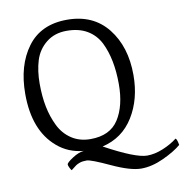

<svg xmlns="http://www.w3.org/2000/svg" viewBox="-92 -802 1014 1045"><g transform="rotate(-10 415.0 -279.0)"><path d="M418 0Q585 91 649 91Q691 91 737 72Q783 53 816 27Q824 29 830 64Q794 95 729 125Q664 155 605 155Q546 155 444 107.5Q342 60 319 60Q296 60 281.5 65Q267 70 258.5 76Q250 82 230 98Q226 94 220 82Q214 70 214 64Q214 54 249.5 31Q285 8 313 6Q228 -2 168 -54Q53 -152 53 -354Q53 -512 127.5 -612.5Q202 -713 346.5 -713Q491 -713 571 -612Q651 -511 651 -354Q651 -221 590.5 -123.5Q530 -26 418 0ZM361 -51Q469 -51 516.5 -125Q564 -199 564 -319Q564 -458 518 -551Q493 -600 447 -627Q401 -654 334 -654Q267 -654 221 -617Q175 -580 157.5 -523.5Q140 -467 140 -396Q140 -325 151.5 -267.5Q163 -210 187.5 -160Q212 -110 256.5 -80.5Q301 -51 361 -51Z"/></g></svg>

Font: Esteban
Style: Regular
Weight: 400
Designer: Angelica Diaz Rivera
Foundry: Angelica Diaz Rivera
Version: Version 1.002